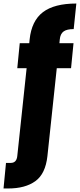

<svg xmlns="http://www.w3.org/2000/svg" viewBox="-83 -803 453 1089"><path d="M335 -638Q296 -638 277.5 -624.5Q259 -611 256 -579L254 -558H334L320 -416H239L186 82Q175 183 117.5 224.5Q60 266 -36 266H-63L-49 121H-22Q11 121 15 82L68 -416H15L29 -558H83L85 -579Q96 -685 160.5 -734Q225 -783 350 -783Z"/></svg>

Font: Fz Poppins
Style: Bold
Weight: 700
Designer: Ninad Kale (Devanagari), Jonny Pinhorn (Latin)
Foundry: Indian Type Foundry
Version: Vit hóa bi Vntype.Com & FontZin.Com